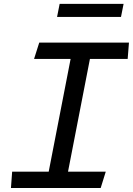

<svg xmlns="http://www.w3.org/2000/svg" viewBox="-20 -944 668 964"><path d="M35 0H485.5L511 -82H321.5L431.5 -648H621L627.5 -730H177L151 -648H334.5L224.5 -82H41ZM266.5 -859H587.5L600.5 -924.5H279.5Z"/></svg>

Font: Monaspace Krypton
Style: Italic
Weight: 400
Italic angle: -11°
Designer: Riley Cran & the Lettermatic Team
Foundry: Lettermatic
Version: Version 1.101 (Monaspace Krypton)